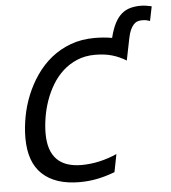

<svg xmlns="http://www.w3.org/2000/svg" viewBox="-54 -825 787 882"><g transform="rotate(-5 339.0 -383.5)"><path d="M440.9 -23.9Q399.4 -8.3 360.1 -0.2Q320.8 7.8 277.8 7.8Q167 7.8 106.9 -47.9Q46.9 -103.5 46.9 -215.8Q46.9 -262.7 56.2 -312.7Q65.4 -362.8 84.7 -410.6Q104 -458.5 133.3 -501.2Q162.6 -543.9 202.1 -576.2Q241.7 -608.4 292 -627.2Q342.3 -646 403.8 -646Q445.3 -646 483.9 -639.2Q493.7 -679.2 507.3 -705.6Q521 -731.9 538.8 -747.3Q556.6 -762.7 578.6 -768.8Q600.6 -774.9 626.5 -774.9Q640.6 -774.9 652.8 -772.9Q665 -771 677.7 -768.1L664.1 -701.2Q654.3 -705.1 646.7 -706.5Q639.2 -708 626.5 -708Q616.2 -708 606.4 -704.6Q596.7 -701.2 588.6 -692.4Q580.6 -683.6 573.7 -668.7Q566.9 -653.8 562.5 -631.3L542 -529.8Q511.2 -548.8 477.1 -558.8Q442.9 -568.8 398.9 -568.8Q353 -568.8 315.9 -553.2Q278.8 -537.6 250.2 -511.5Q221.7 -485.4 200.9 -450.9Q180.2 -416.5 167 -378.7Q153.8 -340.8 147.5 -302Q141.1 -263.2 141.1 -228Q141.1 -69.8 293.9 -69.8Q335.4 -69.8 377.2 -79.3Q418.9 -88.9 457 -106Z"/></g></svg>

Font: Code New Roman
Style: Italic
Weight: 400
Italic angle: -11°
Monospace: yes
Designer: Sam Radian
Foundry: Code New Roman
Version: Version 1.508 October 19, 2014